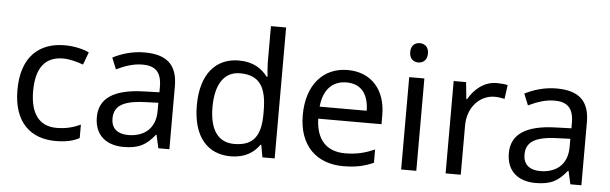

<svg xmlns="http://www.w3.org/2000/svg" viewBox="-49 -930 3529 1110"><g transform="rotate(5 1716.0 -375.0)"><path d="M300 10C361 10 402 0 438 -19V-97C401 -80 357 -66 299 -66C198 -66 146 -137 146 -266C146 -400 197 -469 304 -469C341 -469 388 -456 420 -444L447 -517C415 -533 360 -546 306 -546C162 -546 55 -463 55 -265C55 -75 157 10 300 10Z M768 -545C698 -545 632 -524 585 -499L612 -433C656 -454 707 -474 763 -474C833 -474 874 -444 874 -355V-323L783 -320C608 -315 526 -256 526 -149C526 -40 598 10 695 10C785 10 828 -17 875 -76H879L896 0H960V-365C960 -490 898 -545 768 -545ZM794 -259 873 -262V-214C873 -110 805 -61 715 -61C657 -61 617 -88 617 -148C617 -216 660 -254 794 -259Z M1316 10C1400 10 1451 -26 1483 -72H1487L1500 0H1571V-760H1483V-546C1483 -526 1487 -484 1489 -467H1483C1450 -511 1400 -546 1317 -546C1184 -546 1096 -451 1096 -267C1096 -83 1183 10 1316 10ZM1330 -63C1234 -63 1187 -137 1187 -265C1187 -392 1234 -473 1329 -473C1448 -473 1484 -399 1484 -266V-250C1484 -125 1443 -63 1330 -63Z M1948 -546C1806 -546 1711 -440 1711 -264C1711 -85 1816 10 1969 10C2042 10 2090 -1 2145 -25V-102C2089 -78 2041 -65 1973 -65C1866 -65 1805 -130 1802 -251H2169V-304C2169 -450 2085 -546 1948 -546ZM1947 -474C2036 -474 2076 -412 2077 -321H1804C1813 -417 1863 -474 1947 -474Z M2350 -737C2321 -737 2298 -720 2298 -681C2298 -643 2321 -625 2350 -625C2377 -625 2401 -643 2401 -681C2401 -720 2377 -737 2350 -737ZM2393 -536H2305V0H2393Z M2813 -546C2738 -546 2683 -497 2649 -438H2645L2635 -536H2563V0H2651V-286C2651 -394 2724 -466 2807 -466C2825 -466 2848 -463 2865 -459L2876 -540C2858 -544 2833 -546 2813 -546Z M3159 -545C3089 -545 3023 -524 2976 -499L3003 -433C3047 -454 3098 -474 3154 -474C3224 -474 3265 -444 3265 -355V-323L3174 -320C2999 -315 2917 -256 2917 -149C2917 -40 2989 10 3086 10C3176 10 3219 -17 3266 -76H3270L3287 0H3351V-365C3351 -490 3289 -545 3159 -545ZM3185 -259 3264 -262V-214C3264 -110 3196 -61 3106 -61C3048 -61 3008 -88 3008 -148C3008 -216 3051 -254 3185 -259Z"/></g></svg>

Font: Noto Sans Kayah Li
Style: Regular
Weight: 400
Designer: Monotype Design Team, Sérgio Martins
Foundry: Monotype Imaging Inc.
Version: Version 2.002